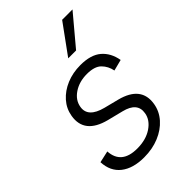

<svg xmlns="http://www.w3.org/2000/svg" viewBox="-234 -875 981 981"><g transform="rotate(-45 256.5 -385.0)"><path d="M475.5 -425.8 414.8 -410.2Q407.7 -447.1 382.8 -472.1Q358 -497.2 302.9 -497.2Q247.2 -497.2 207.2 -470.3Q167.3 -443.5 160.5 -402Q149.1 -335.9 244 -311.4L323.5 -291.2Q455.3 -257.1 437.1 -146.3Q429.7 -100.5 398.1 -64.8Q366.5 -29.1 317.6 -8.9Q268.8 11.4 208.8 11.4Q128.6 11.4 82.4 -24.9Q36.2 -61.1 33 -129.3L96.6 -143.5Q102.6 -45.5 215.6 -45.5Q278.8 -45.5 321.6 -74.2Q364.3 -103 371.1 -145.2Q382.8 -212.4 296.9 -233.3L212 -254.6Q77.4 -289.1 96.2 -400.9Q103.7 -446 133.9 -480.1Q164.1 -514.2 210.2 -533.6Q256.4 -552.9 311.1 -552.9Q386.4 -552.9 425.8 -519Q465.2 -485.1 475.5 -425.8ZM291.9 -621.1 409.1 -782.3H484L348.7 -621.1Z"/></g></svg>

Font: Inter Light  BETA
Style: Italic
Weight: 300
Italic angle: 9.39999°
Designer: Rasmus Andersson
Foundry: rsms
Version: Version 3.011;git-f93a4a705